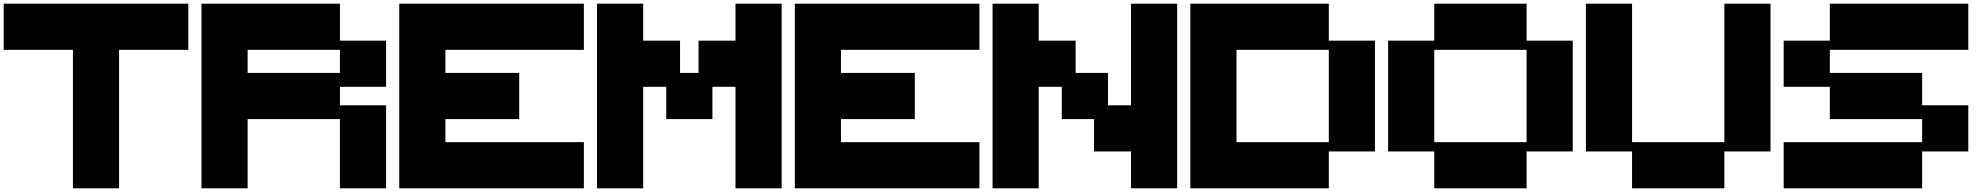

<svg xmlns="http://www.w3.org/2000/svg" viewBox="-20 -1020 10753 1040"><path d="M375 0V-750H0V-1000H1000V-750H625V0Z M1821.3 -625V-750H1321.3V-625ZM1071.3 0V-1000H1821.3V-799.8H2071.3V-549.8H1821.3V-449.7H2071.3V0H1821.3V-375H1321.3V0Z M2142.6 0V-1000H3142.6V-750H2392.6V-625H2792.5V-375H2392.6V-250H3142.6V0Z M3213.9 0V-1000H3463.9V-799.8H3663.6V-625H3763.7V-799.8H3963.9V-1000H4213.9V0H3963.9V-549.8H3838.9V-375H3588.9V-549.8H3463.9V0Z M4285.2 0V-1000H5285.2V-750H4535.2V-625H4935.1V-375H4535.2V-250H5285.2V0Z M5356.4 0V-1000H5606.4V-799.8H5806.2V-625H5981.4V-449.7H6106.4V-1000H6356.4V0H6106.4V-199.7H5906.2V-375H5731.4V-549.8H5606.4V0Z M7177.7 -250V-750H6677.7V-250ZM6427.7 0V-1000H7177.7V-799.8H7427.7V-199.7H7177.7V0Z M8249 -250V-750H7749V-250ZM7749 0V-199.7H7499V-799.8H7749V-1000H8249V-799.8H8499V-199.7H8249V0Z M8820.3 0V-199.7H8570.3V-1000H8820.3V-250H9320.3V-1000H9570.3V-199.7H9320.3V0Z M9641.6 0V-250H10391.6V-375H9891.6V-549.8H9641.6V-799.8H9891.6V-1000H10641.6V-750H9891.6V-625H10391.6V-449.7H10641.6V-199.7H10391.6V0Z"/></svg>

Font: Minecraft five bold
Style: Regular
Weight: 400
Designer: AngelloENF2
Foundry: https://fontstruct.com
Version: Version 1.0